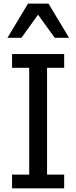

<svg xmlns="http://www.w3.org/2000/svg" viewBox="-20 -1020 413 1040"><path d="M242.7 -1000.5H131.8L20.5 -815.4H96.2L186 -940.4L276.4 -815.4H354ZM327.6 -74.2H234.9V-652.8H327.6V-727.1H45.4V-652.8H138.2V-74.2H45.4V0H327.6Z"/></svg>

Font: SG Kara SemiBold
Style: Regular
Weight: 400
Designer: Damoon Khanjanzadeh
Version: Version 1.000